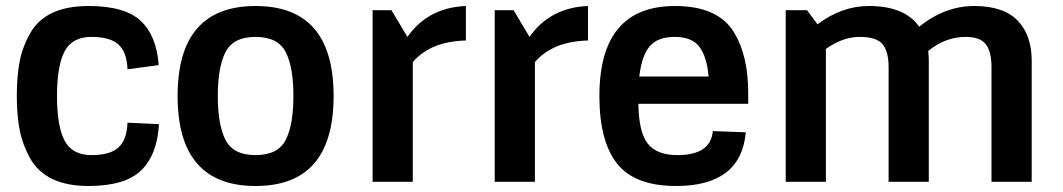

<svg xmlns="http://www.w3.org/2000/svg" viewBox="-20 -606 3543 640"><path d="M405 -197 510 -192Q504 -90 450.5 -38Q397 14 275 14Q132 14 80 -79Q55 -124 45.5 -173Q36 -222 36 -286.5Q36 -351 45.5 -400.5Q55 -450 80 -494Q131 -586 275 -586Q396 -586 449 -536.5Q502 -487 509 -389L405 -375Q403 -431 375.5 -457Q348 -483 284.5 -483Q221 -483 195.5 -435Q170 -387 170 -286Q170 -185 195.5 -137Q221 -89 284.5 -89Q348 -89 375.5 -115Q403 -141 405 -197Z M732 -139Q758 -89 832 -89Q906 -89 932 -139Q958 -189 958 -286Q958 -383 932 -433Q906 -483 832 -483Q758 -483 732 -433Q706 -383 706 -286Q706 -189 732 -139ZM1092 -286Q1092 14 832 14Q572 14 572 -286Q572 -586 832 -586Q1092 -586 1092 -286Z M1356 0H1222V-572H1285L1338 -483Q1407 -581 1533 -586V-471Q1415 -468 1356 -399Z M1763 0H1629V-572H1692L1745 -483Q1814 -581 1940 -586V-471Q1822 -468 1763 -399Z M2234 14Q2096 14 2037 -60.5Q1978 -135 1978 -286Q1978 -586 2230 -586Q2375 -586 2428 -496Q2474 -419 2474 -296V-260H2108Q2109 -166 2139 -127.5Q2169 -89 2238 -89Q2349 -89 2356 -169L2466 -165Q2450 14 2234 14ZM2111 -351H2342Q2336 -418 2311 -450.5Q2286 -483 2229 -483Q2172 -483 2145.5 -451.5Q2119 -420 2111 -351Z M2876 -586Q2996 -586 3044 -517Q3130 -586 3227.5 -586Q3325 -586 3372 -537.5Q3419 -489 3419 -404V0H3285V-382Q3285 -434 3266 -458.5Q3247 -483 3199 -483Q3131 -483 3074 -436Q3076 -416 3076 -404V0H2942V-382Q2942 -434 2922 -458.5Q2902 -483 2845.5 -483Q2789 -483 2733 -443V0H2599V-572H2670L2705 -525Q2786 -586 2876 -586Z"/></svg>

Font: Sintony
Style: Bold
Weight: 700
Designer: Eduardo Rodriguez Tunni
Foundry: Eduardo Rodriguez Tunni
Version: Version 1.001